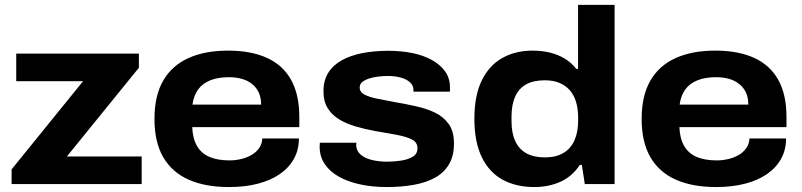

<svg xmlns="http://www.w3.org/2000/svg" viewBox="-20 -744 3242 776"><path d="M26.9 0V-59.5L315.7 -415.8H45.6V-527.4H541.3V-470.1L250.3 -111.6H552.6V0Z M905.8 12Q810.4 12 743.2 -17.5Q676 -47 640.1 -108Q604.3 -169 604.3 -263.2Q604.3 -357.2 639.6 -418.2Q675 -479.2 741.6 -509.3Q808.3 -539.4 902 -539.4Q995.1 -539.4 1059.4 -509.9Q1123.7 -480.4 1156.7 -421Q1189.7 -361.6 1189.7 -271V-230.3H756.9Q758.7 -184.2 776.2 -154Q793.7 -123.8 826.8 -109.7Q859.9 -95.7 908.1 -95.7Q931.4 -95.7 954.8 -101.3Q978.1 -106.9 996.7 -117.7Q1015.3 -128.4 1027.4 -145.6Q1039.5 -162.7 1040 -184.5H1188.1Q1188.1 -138.9 1168.1 -102.5Q1148.1 -66.2 1111.1 -40.6Q1074.1 -15 1022.1 -1.5Q970.2 12 905.8 12ZM757.9 -321.3H1035.4Q1035.4 -349.7 1025.7 -370.4Q1015.9 -391.1 998.1 -405Q980.3 -419 956.5 -425.5Q932.7 -432 904.8 -432Q861.1 -432 829.6 -419.3Q798.1 -406.7 780.5 -382.1Q762.9 -357.5 757.9 -321.3Z M1542.3 12Q1484.9 12 1435.7 1.3Q1386.5 -9.3 1350 -29.7Q1313.4 -50.1 1292.7 -80.6Q1271.9 -111 1271.9 -151.5Q1271.9 -156.1 1272.3 -160Q1272.7 -163.9 1272.7 -167.1H1420.7Q1420.4 -164.7 1419.9 -162Q1419.4 -159.4 1419.4 -157.4Q1420.7 -133.4 1437.9 -118.8Q1455 -104.1 1483.7 -97.3Q1512.3 -90.6 1544.6 -90.6Q1573.1 -90.6 1601.4 -94.9Q1629.7 -99.3 1648.5 -110.8Q1667.3 -122.3 1667.3 -144.7Q1667.3 -168.9 1644.8 -180.3Q1622.2 -191.7 1583.1 -199.1Q1544 -206.4 1494.5 -214.8Q1453.7 -222.3 1416.8 -233.1Q1379.9 -243.9 1350.7 -261.6Q1321.6 -279.3 1304.4 -306.8Q1287.3 -334.2 1287.3 -375.1Q1287.3 -418.5 1306.6 -449.6Q1325.9 -480.7 1361.3 -500.4Q1396.8 -520.1 1444.8 -529.4Q1492.8 -538.7 1549.3 -538.7Q1601.8 -538.7 1646.7 -529.5Q1691.7 -520.3 1725.7 -501.4Q1759.8 -482.5 1779.2 -455Q1798.6 -427.4 1798.6 -391.7Q1798.6 -386.1 1798.7 -381.3Q1798.8 -376.6 1797.6 -373.6H1651.1V-380.2Q1651.1 -398.7 1637.2 -411.3Q1623.4 -424 1599.8 -430.4Q1576.2 -436.9 1546.3 -436.9Q1530.7 -436.9 1511 -434.8Q1491.3 -432.7 1473.8 -427.3Q1456.4 -421.8 1445.1 -413.4Q1433.8 -404.9 1433.8 -390.1Q1433.8 -371.7 1453.4 -361.5Q1472.9 -351.4 1505.3 -345Q1537.6 -338.7 1576 -331.3Q1618.5 -324 1661.4 -314.5Q1704.3 -305.1 1738.6 -288.5Q1772.9 -271.9 1793.9 -242.3Q1814.8 -212.8 1814.8 -163.5Q1814.8 -114 1794.9 -80.2Q1775 -46.4 1738.8 -26.2Q1702.5 -6 1652.5 3Q1602.5 12 1542.3 12Z M2139.1 12Q2065.9 12 2011.6 -17.6Q1957.3 -47.2 1927.3 -108.7Q1897.3 -170.2 1897.3 -264.2Q1897.3 -358 1927.3 -419.1Q1957.3 -480.2 2010.4 -509.8Q2063.5 -539.4 2132.8 -539.4Q2169.7 -539.4 2202.8 -531.4Q2235.9 -523.3 2263 -506.8Q2290.1 -490.4 2308.9 -465.6H2316.3V-724.4H2464V0H2343.6L2331.7 -77.4H2323.5Q2291.9 -30 2244.3 -9Q2196.7 12 2139.1 12ZM2182.4 -107.9Q2227.4 -107.9 2257.2 -125.8Q2287 -143.6 2301.8 -176.7Q2316.6 -209.7 2316.6 -256.3V-269.3Q2316.6 -304 2308.2 -332.1Q2299.9 -360.1 2282.6 -379.7Q2265.3 -399.2 2240.2 -409.3Q2215.1 -419.5 2181.6 -419.5Q2135.8 -419.5 2106.1 -402.8Q2076.5 -386 2062 -353.4Q2047.4 -320.8 2047.4 -272.6V-254Q2047.4 -206.6 2062.4 -174Q2077.3 -141.4 2107 -124.7Q2136.8 -107.9 2182.4 -107.9Z M2874.8 12Q2779.4 12 2712.2 -17.5Q2645 -47 2609.1 -108Q2573.3 -169 2573.3 -263.2Q2573.3 -357.2 2608.6 -418.2Q2644 -479.2 2710.6 -509.3Q2777.3 -539.4 2871 -539.4Q2964.1 -539.4 3028.4 -509.9Q3092.7 -480.4 3125.7 -421Q3158.7 -361.6 3158.7 -271V-230.3H2725.9Q2727.7 -184.2 2745.2 -154Q2762.7 -123.8 2795.8 -109.7Q2828.9 -95.7 2877.1 -95.7Q2900.4 -95.7 2923.8 -101.3Q2947.1 -106.9 2965.7 -117.7Q2984.3 -128.4 2996.4 -145.6Q3008.5 -162.7 3009 -184.5H3157.1Q3157.1 -138.9 3137.1 -102.5Q3117.1 -66.2 3080.1 -40.6Q3043.1 -15 2991.1 -1.5Q2939.2 12 2874.8 12ZM2726.9 -321.3H3004.4Q3004.4 -349.7 2994.7 -370.4Q2984.9 -391.1 2967.1 -405Q2949.3 -419 2925.5 -425.5Q2901.7 -432 2873.8 -432Q2830.1 -432 2798.6 -419.3Q2767.1 -406.7 2749.5 -382.1Q2731.9 -357.5 2726.9 -321.3Z"/></svg>

Font: Archivo SemiBold SemiExpanded
Style: Regular
Weight: 600
Width: 6
Version: Version 2.001